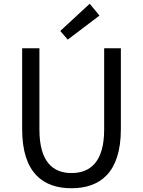

<svg xmlns="http://www.w3.org/2000/svg" viewBox="-20 -990 761 1023"><path d="M361 13C510 13 624 -67 624 -302V-733H535V-300C535 -124 458 -68 361 -68C265 -68 190 -124 190 -300V-733H98V-302C98 -67 211 13 361 13ZM341 -779 510 -907 458 -970 301 -825Z"/></svg>

Font: Noto Sans CJK HK
Style: Regular
Weight: 400
Designer: Ryoko NISHIZUKA 西塚涼子 (kana, bopomofo & ideographs); Paul D. Hunt (Latin, Greek & Cyrillic); Sandoll Communications 산돌커뮤니
Foundry: Adobe
Version: Version 2.004;hotconv 1.0.118;makeotfexe 2.5.65603